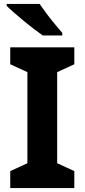

<svg xmlns="http://www.w3.org/2000/svg" viewBox="-20 -954 429 974"><path d="M357 0H32V-86L119 -126V-588L32 -628V-714H357V-628L270 -588V-126L357 -86ZM181 -934Q196 -912 216.5 -884.5Q237 -857 258.5 -831.5Q280 -806 296 -787V-774H197Q178 -787 152.5 -806.5Q127 -826 100.5 -848Q74 -870 51 -890Q28 -910 14 -924V-934Z"/></svg>

Font: Noto Sans Hanifi Rohingya
Style: Bold
Weight: 700
Designer: Monotype Design Team and DaltonMaag
Foundry: Google LLC
Version: Version 2.102; ttfautohint (v1.8.4.7-5d5b)